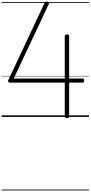

<svg xmlns="http://www.w3.org/2000/svg" viewBox="-20 -1441 1116 2366"><path d="M805 14Q791 14 784.5 9Q778 4 778 -5V-423H104Q90 -423 82.5 -431.5Q75 -440 82 -454L530 -1406Q534 -1416 542 -1419Q550 -1422 562 -1420Q572 -1418 577.5 -1414Q583 -1410 584 -1404Q585 -1398 581 -1390L149 -473H778V-997Q778 -1016 805 -1016Q820 -1016 826 -1011.5Q832 -1007 832 -997V-473H998Q1008 -473 1012.5 -467.5Q1017 -462 1017 -448Q1017 -435 1013 -429Q1009 -423 998 -423H832V-5Q832 14 805 14ZM0 895H1076V905H0ZM0 -20H1076V0H0ZM0 -505H1076V-500H0ZM0 -1415H1076V-1405H0Z"/></svg>

Font: Playwrite BE WAL Guides
Style: Regular
Weight: 400
Designer: Veronika Burian, José Scaglione
Foundry: TypeTogether
Version: Version 1.003